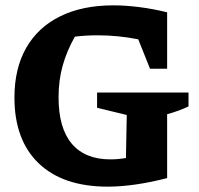

<svg xmlns="http://www.w3.org/2000/svg" viewBox="-20 -687 744 718"><path d="M383 11Q216 11 125 -76Q34 -163 34 -322Q34 -431 78 -508Q122 -585 205 -626Q288 -667 404 -667Q449 -667 500.5 -660.5Q552 -654 605 -641V-430H541L497 -540Q421 -555 344 -555Q302 -555 260 -550Q230 -497 214.5 -442Q199 -387 199 -323Q199 -208 248.5 -149.5Q298 -91 393 -91Q420 -91 451 -96L454 -257L343 -284V-341H685V-289Q668 -281 648 -273.5Q628 -266 605 -260V-21Q543 -5 487 3Q431 11 383 11Z"/></svg>

Font: Piazzolla
Style: Bold
Weight: 700
Designer: Juan Pablo del Peral
Foundry: Huerta Tipografica
Version: Version 1.330